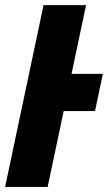

<svg xmlns="http://www.w3.org/2000/svg" viewBox="-25 -734 424 754"><path d="M-4.9 0 146 -713.9H313L255.9 -443.8H378.9L348.1 -297.9H225.1L162.1 0Z"/></svg>

Font: Open Sans Condensed ExtraBold
Style: Italic
Weight: 800
Width: 3
Italic angle: -12°
Designer: Monotype Design Team
Foundry: Monotype Imaging Inc.
Version: Version 3.003; ttfautohint (v1.8.4)